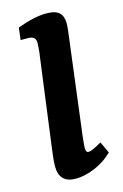

<svg xmlns="http://www.w3.org/2000/svg" viewBox="-106 -707 487 763"><g transform="rotate(-15 137.5 -325.5)"><path d="M109 7Q41 7 41 -62Q41 -79 44 -104Q47 -129 50 -151L96 -499Q98 -510 99.5 -527.5Q101 -545 101 -553Q101 -569 93 -575.5Q85 -582 69 -582H39L45 -632Q116 -658 164 -658Q202 -658 217.5 -643Q233 -628 233 -600Q233 -589 231.5 -574Q230 -559 228 -546L178 -148Q177 -136 175.5 -122.5Q174 -109 174 -101Q174 -83 185 -83Q193 -83 207 -89.5Q221 -96 240 -107L262 -60Q230 -28 187.5 -10.5Q145 7 109 7Z"/></g></svg>

Font: Rasa
Style: Bold Italic
Weight: 700
Italic angle: -7.10001°
Designer: Anna Giedrys (Yrsa+Rasa design), David Brezina (Yrsa art-direction, Rasa art-direction, design)
Foundry: Rosetta Type Foundry
Version: Version 2.004